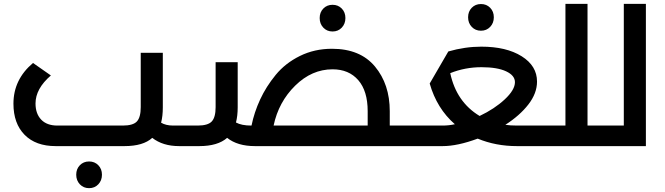

<svg xmlns="http://www.w3.org/2000/svg" viewBox="-20 -761 3464 1000"><path d="M968 -107Q988 -107 988 -54Q988 0 968 0H913Q828 0 773 -43Q726 0 628 0H270Q166 0 108 -59Q50 -118 50 -221Q50 -347 152 -433L245 -368Q165 -299 165 -222Q165 -169 194.5 -138Q224 -107 279 -107H619Q673 -107 693 -128.5Q713 -150 713 -203V-486H828V-202Q828 -156 819 -122Q844 -107 882 -107ZM396 99.5Q415 80 444 80Q473 80 492 99.5Q511 119 511 149Q511 179 492 199Q473 219 444 219Q415 219 396 199Q377 179 377 149Q377 119 396 99.5Z M1760 -617Q1741 -597 1712 -597Q1683 -597 1664 -617Q1645 -637 1645 -667Q1645 -697 1664 -716.5Q1683 -736 1712 -736Q1741 -736 1760 -716.5Q1779 -697 1779 -667Q1779 -637 1760 -617ZM2158 -107Q2178 -107 2178 -54Q2178 0 2158 0H1308Q1217 0 1163 -43Q1114 0 1018 0H968Q948 0 948 -54Q948 -107 968 -107H1009Q1063 -107 1083 -128.5Q1103 -150 1103 -203V-437H1218V-202Q1218 -158 1209 -123Q1238 -107 1289 -107H1290Q1304 -176 1335 -243Q1366 -310 1416 -371Q1466 -432 1542 -469.5Q1618 -507 1709 -507Q1856 -507 1933 -414.5Q2010 -322 2010 -182V-107ZM1712 -400Q1604 -400 1517.5 -315Q1431 -230 1405 -107H1895V-182Q1895 -287 1846 -343.5Q1797 -400 1712 -400Z M2533 -621Q2514 -601 2485 -601Q2456 -601 2437 -621Q2418 -641 2418 -671Q2418 -701 2437 -720.5Q2456 -740 2485 -740Q2514 -740 2533 -720.5Q2552 -701 2552 -671Q2552 -641 2533 -621ZM2848 -107Q2868 -107 2868 -54Q2868 0 2848 0H2673Q2562 0 2468 -39Q2363 0 2285 0H2158Q2138 0 2138 -54Q2138 -107 2158 -107H2285Q2318 -107 2349 -114Q2255 -196 2218 -326L2315 -493Q2402 -518 2487 -518Q2617 -518 2697 -468Q2777 -418 2777 -336Q2777 -275 2732 -217Q2687 -159 2612 -111Q2637 -107 2673 -107ZM2325 -380Q2357 -230 2478 -157Q2556 -194 2609 -243.5Q2662 -293 2662 -333Q2662 -368 2616 -389.5Q2570 -411 2488 -411Q2402 -411 2325 -380Z M3152 -107Q3172 -107 3172 -54Q3172 0 3152 0H2848Q2828 0 2828 -54Q2828 -107 2848 -107H2925V-741H3040V-107Z M3229 -741H3344V0H3152Q3132 0 3132 -54Q3132 -107 3152 -107H3229Z"/></svg>

Font: Montserrat-Arabic
Style: Regular
Weight: 400
Designer: Mohamed Gaber
Foundry: Kief Type Foundry
Version: Version 5.008;PS 005.008;hotconv 1.0.88;makeotf.lib2.5.64775